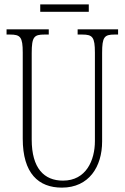

<svg xmlns="http://www.w3.org/2000/svg" viewBox="-20 -848 571 878"><path d="M164 -794H386V-828H164ZM263 10C387 10 447 -86 447 -201V-606C447 -679 457 -690 504 -690H520V-714H335V-690H356C403 -690 414 -679 414 -607V-203C414 -115 374 -22 268 -22C182 -22 125 -78 125 -210V-605C125 -680 136 -690 183 -690H203V-714H10V-690H26C73 -690 84 -679 84 -608V-214C84 -55 156 10 263 10Z"/></svg>

Font: Noto Serif Armenian ExtraCondensed ExtraLight
Style: Regular
Weight: 200
Width: 2
Designer: Monotype Design Team
Foundry: Monotype Imaging Inc.
Version: Version 2.008